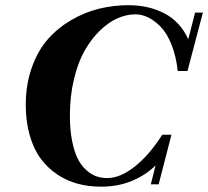

<svg xmlns="http://www.w3.org/2000/svg" viewBox="-20 -699 792 731"><path d="M364.7 11.7Q317.9 11.7 276.4 0.7Q234.9 -10.3 198.2 -34.7Q161.6 -59.1 135 -95Q108.4 -130.9 93.3 -183.3Q78.1 -235.8 78.1 -299.8Q78.1 -377.4 101.1 -441.9Q124 -506.3 162.1 -549.6Q200.2 -592.8 251.2 -622.6Q302.2 -652.3 356.9 -665.8Q411.6 -679.2 469.2 -679.2Q546.4 -679.2 606.2 -647.9Q666 -616.7 696.8 -549.8L722.7 -650.9H752.4L693.8 -428.7H656.7Q650.4 -485.4 633.1 -528.8Q615.7 -572.3 592.3 -596.4Q568.8 -620.6 544.4 -632.6Q520 -644.5 495.6 -644.5Q461.9 -644.5 427.5 -629.4Q393.1 -614.3 360.4 -582.5Q327.6 -550.8 302.2 -506.1Q276.9 -461.4 261.5 -397.2Q246.1 -333 246.1 -258.3Q246.1 -204.1 254.6 -161.9Q263.2 -119.6 276.6 -93.5Q290 -67.4 309.1 -50.8Q328.1 -34.2 347.4 -27.6Q366.7 -21 388.2 -21Q437.5 -21 492.7 -64.5Q547.9 -107.9 597.7 -186H632.8L584 2.9H554.2L572.3 -69.3Q535.6 -32.7 482.7 -10.5Q429.7 11.7 364.7 11.7Z"/></svg>

Font: Elstob 18pt ExtraBold
Style: Italic
Weight: 800
Italic angle: -20°
Designer: Peter S. Baker
Version: Version 1.015